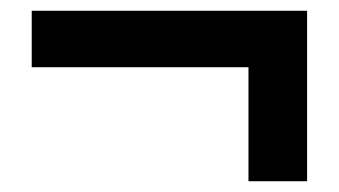

<svg xmlns="http://www.w3.org/2000/svg" viewBox="-20 -447 630 357"><path d="M442 -110H551V-427H39V-322H442Z"/></svg>

Font: Noto Sans TC
Style: Bold
Weight: 700
Designer: Ryoko NISHIZUKA 西塚涼子 (kana, bopomofo & ideographs); Paul D. Hunt (Latin, Greek & Cyrillic); Sandoll Communications 산돌커뮤니
Foundry: Adobe
Version: Version 2.004;hotconv 1.0.118;makeotfexe 2.5.65603